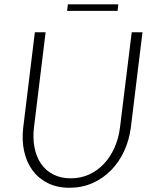

<svg xmlns="http://www.w3.org/2000/svg" viewBox="-20 -856 716 884"><path d="M80 0ZM306 -35Q352.5 -35 391.2 -53Q430 -71 459.2 -102.5Q488.5 -134 507.5 -177Q526.5 -220 532.5 -269.5L586.5 -707.5H636L582.5 -269.5Q575 -211 551.5 -160.2Q528 -109.5 491.2 -72Q454.5 -34.5 406 -13Q357.5 8.5 300 8.5Q243 8.5 200 -13Q157 -34.5 129.5 -72Q102 -109.5 91 -160.2Q80 -211 87 -269.5L140.5 -707.5H190L136.5 -270Q130.5 -220.5 138.8 -177.5Q147 -134.5 168.5 -102.8Q190 -71 224.8 -53Q259.5 -35 306 -35ZM292.5 -836H524.5L521.5 -806H289Z"/></svg>

Font: Lato Light
Style: Italic
Weight: 300
Italic angle: -7°
Designer: Lukasz Dziedzic
Foundry: tyPoland Lukasz Dziedzic
Version: Version 2.007; 2014-02-27